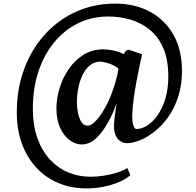

<svg xmlns="http://www.w3.org/2000/svg" viewBox="-20 -792 1095 1070"><path d="M73.5 -167.5Q73.5 -270 99.8 -361.5Q126 -453 174.8 -528Q223.5 -603 291.5 -657.8Q359.5 -712.5 443.2 -742.2Q527 -772 623 -772Q730.5 -772 814.2 -727.5Q898 -683 946 -599.2Q994 -515.5 994 -397.5Q994 -317 973 -252.5Q952 -188 917.2 -139.5Q882.5 -91 841.2 -58.8Q800 -26.5 759.8 -10.2Q719.5 6 687 6Q660.5 6 639.2 -14.8Q618 -35.5 615.5 -77.5Q614.5 -98.5 618.2 -132.8Q622 -167 630.5 -218.5Q610 -159.5 580.2 -106.5Q550.5 -53.5 514.2 -20.2Q478 13 435 13Q401 13 368.5 -10.8Q336 -34.5 315.2 -79.2Q294.5 -124 294.5 -187Q294.5 -245 312.8 -303.2Q331 -361.5 365 -410Q399 -458.5 447.2 -487.8Q495.5 -517 556 -517Q582.5 -517 613.2 -510.2Q644 -503.5 670 -490Q673.5 -500 681.5 -508Q689.5 -516 699 -514Q708.5 -512 719.5 -508Q730.5 -504 743.5 -499.2Q756.5 -494.5 772 -489.5Q766 -464 757.5 -424Q749 -384 740.5 -337.8Q732 -291.5 725.5 -246Q719 -200.5 717.5 -163Q715 -118 722.5 -95.5Q730 -73 739.5 -73Q770.5 -73 801.8 -93.2Q833 -113.5 859.5 -151.8Q886 -190 902 -244Q918 -298 918 -365Q918 -459.5 889.8 -524Q861.5 -588.5 813.5 -627.2Q765.5 -666 705.8 -683Q646 -700 583 -700Q491.5 -700 414.5 -662Q337.5 -624 281 -555Q224.5 -486 193.8 -392.2Q163 -298.5 163 -187Q163 -93 188.5 -22Q214 49 258.2 96.8Q302.5 144.5 360.5 168.8Q418.5 193 484.5 193Q522.5 193 561.8 186.5Q601 180 635 169Q669 158 689.5 144.5L706.5 184.5Q680 207 641 223.5Q602 240 555.8 249Q509.5 258 461 258Q378 258 307.2 228.8Q236.5 199.5 184 143.8Q131.5 88 102.5 9.5Q73.5 -69 73.5 -167.5ZM408.5 -220.5Q408.5 -193.5 414.5 -163.5Q420.5 -133.5 433.5 -112.5Q446.5 -91.5 467.5 -91.5Q489.5 -91.5 516.2 -120.8Q543 -150 568.8 -197.2Q594.5 -244.5 612 -299Q618 -316 623.8 -336Q629.5 -356 634 -375.2Q638.5 -394.5 640.5 -409Q632 -418.5 612.8 -427.8Q593.5 -437 572.8 -442.8Q552 -448.5 538.5 -448.5Q507.5 -448.5 483 -429.5Q458.5 -410.5 442 -378Q425.5 -345.5 417 -304.8Q408.5 -264 408.5 -220.5Z"/></svg>

Font: Merriweather 36pt
Style: Bold
Weight: 700
Designer: Eben Sorkin
Foundry: Eben Sorkin
Version: Version 2.100